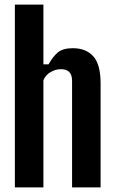

<svg xmlns="http://www.w3.org/2000/svg" viewBox="-20 -820 503 840"><path d="M45.1 0V-800H169.9V-538.5H192.5Q211.6 -572.9 233.5 -591Q255.3 -609.1 298.6 -609.1Q356.4 -609.1 388.2 -573.6Q420.1 -538.1 420.1 -455.2V0H295.3V-465.6Q295.3 -492.5 283 -504.9Q270.7 -517.3 246.1 -517.3Q223.6 -517.3 201.4 -504.7Q179.2 -492.1 169.9 -468.9V0Z"/></svg>

Font: Big Shoulders Display SC Thin
Style: Regular
Weight: 100
Designer: Patric King
Foundry: XO Type Co
Version: Version 2.002